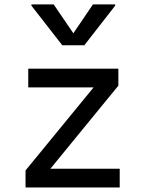

<svg xmlns="http://www.w3.org/2000/svg" viewBox="-20 -826 640 846"><path d="M92.5 0V-75L392.5 -441H104.5V-523.5H501.5V-448.5L202 -82.5H507.5V0ZM254.5 -626.5 118.5 -801V-806.5H216.5L312 -666.5H294.5L389.5 -806.5H487.5V-801L351.5 -626.5Z"/></svg>

Font: Google Sans Code
Style: Regular
Weight: 400
Monospace: yes
Designer: Google Sans Code Authors
Foundry: Google LLC
Version: Version 6.000